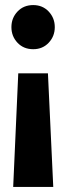

<svg xmlns="http://www.w3.org/2000/svg" viewBox="-20 -527 261 757"><path d="M196 -420Q196 -384 172 -358.5Q148 -333 111 -333Q73 -333 49 -358.5Q25 -384 25 -420Q25 -456 49 -481.5Q73 -507 111 -507Q148 -507 172 -481.5Q196 -456 196 -420ZM169 -238 190 210H32L52 -238Z"/></svg>

Font: Fira Sans Extra Condensed
Style: Bold
Weight: 700
Width: 1
Designer: Carrois Corporate & Edenspiekermann AG
Foundry: Carrois Corporate GbR & Edenspiekermann AG
Version: Version 4.203